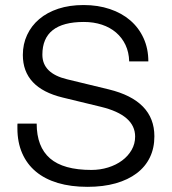

<svg xmlns="http://www.w3.org/2000/svg" viewBox="-20 -724 679 759"><path d="M590.3 -185.1Q590.3 -138.7 572.5 -101.8Q554.7 -64.9 520.5 -39.1Q486.3 -13.2 437.3 0.7Q388.2 14.6 325.7 14.6Q260.3 14.6 208.7 -0.7Q157.2 -16.1 121.8 -45.7Q86.4 -75.2 67.6 -118.4Q48.8 -161.6 48.8 -216.8V-226.1Q48.8 -228.5 48.8 -230.5Q48.8 -232.9 49.3 -235.4H125Q125 -143.6 177.7 -97.9Q230.5 -52.2 341.3 -52.2Q376 -52.2 407.5 -62Q439 -71.8 462.6 -89.4Q486.3 -106.9 500.2 -131.1Q514.2 -155.3 514.2 -184.1Q514.2 -269 378.9 -301.8L228 -338.4Q70.3 -376.5 70.3 -506.8Q70.3 -549.8 87.2 -585.9Q104 -622.1 135 -648.4Q166 -674.8 210.4 -689.5Q254.9 -704.1 310.5 -704.1Q367.2 -704.1 414.3 -688.2Q461.4 -672.4 495.1 -643.3Q528.8 -614.3 547.6 -573Q566.4 -531.7 566.4 -481.4H490.7Q489.7 -517.6 476.1 -546.4Q462.4 -575.2 438.7 -595.5Q415 -615.7 382.6 -626.5Q350.1 -637.2 311.5 -637.2Q147.5 -637.2 147.5 -507.8Q147.5 -434.1 245.1 -410.6L410.2 -370.6Q590.3 -326.7 590.3 -185.1Z"/></svg>

Font: SakalBharati
Style: Regular
Weight: 400
Designer: CDAC GIST
Foundry: CDAC
Version: 13.02